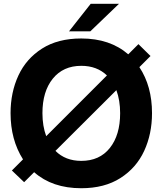

<svg xmlns="http://www.w3.org/2000/svg" viewBox="-20 -982 863 1018"><path d="M719 -626Q786 -525 786 -382Q786 -272 744.5 -182Q703 -92 618.5 -38Q534 16 411 16Q257 16 161 -69L108 -16L43 -78L102 -137Q36 -241 36 -382Q36 -492 77.5 -581.5Q119 -671 203 -724.5Q287 -778 411 -778Q563 -778 660 -694L714 -748L778 -685ZM225 -260 547 -582Q494 -633 411 -633Q315 -633 260 -565Q205 -497 205 -382Q205 -314 225 -260ZM617 -382Q617 -450 597 -504L274 -182Q327 -129 411 -129Q508 -129 562.5 -197.5Q617 -266 617 -382ZM459 -816H346L461 -962H611Z"/></svg>

Font: Open Sauce Sans ExtraBold
Style: Regular
Weight: 800
Designer: Alfredo Marco Pradil
Foundry: Creative Sauce Fz LLC
Version: Version 1.477